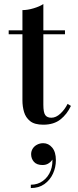

<svg xmlns="http://www.w3.org/2000/svg" viewBox="-20 -610 385 950"><path d="M194 7Q151 7 129 -10.8Q107 -28.5 99 -55.8Q91 -83 91 -113V-560Q116.5 -560 146.5 -569Q176.5 -578 194.5 -590V-91.5Q194.5 -54 203.8 -40.8Q213 -27.5 234 -27.5Q257 -27.5 278.8 -47.8Q300.5 -68 314.5 -96L331 -86Q311.5 -44.5 278.8 -18.8Q246 7 194 7ZM23 -440.5V-460H301.5V-440.5ZM132.5 320.5V304Q166.5 304 192.2 285.2Q218 266.5 230.5 234.8Q243 203 238 163.5H243Q244 173 237 183Q230 193 218 199.8Q206 206.5 190.5 206.5Q162 206.5 148 190.8Q134 175 134 153Q134 138 141.8 125.5Q149.5 113 163.5 105.8Q177.5 98.5 194 98.5Q220 98.5 238.2 120.2Q256.5 142 256.5 182.5Q256.5 218 242 249.5Q227.5 281 199.8 300.8Q172 320.5 132.5 320.5Z"/></svg>

Font: Bodoni Moda 11pt Medium
Style: Regular
Weight: 500
Designer: Owen Earl
Foundry: indestructible type
Version: Version 2.004